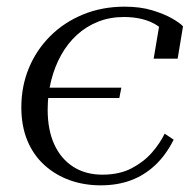

<svg xmlns="http://www.w3.org/2000/svg" viewBox="-20 -546 582 576"><path d="M85 -252 92 -283H344L338 -252ZM287 -22Q338 -22 374.5 -41Q411 -60 435.5 -88Q460 -116 474 -145L501 -127Q478 -81 445.5 -50.5Q413 -20 372.5 -5Q332 10 282 10Q232 10 189 -5.5Q146 -21 113 -51Q80 -81 62 -124.5Q44 -168 44 -224Q44 -287 66.5 -341.5Q89 -396 130.5 -437.5Q172 -479 229 -502.5Q286 -526 354 -526Q401 -526 437 -515Q473 -504 496.5 -490.5Q520 -477 529 -467L513 -370H441L459 -477Q470 -474 475.5 -470Q481 -466 483.5 -460.5Q486 -455 485.5 -449Q485 -443 482 -437Q472 -456 452.5 -469Q433 -482 407.5 -488.5Q382 -495 352 -495Q310 -495 274.5 -481Q239 -467 211 -441.5Q183 -416 163.5 -381Q144 -346 133.5 -304.5Q123 -263 123 -217Q123 -156 143 -112.5Q163 -69 200 -45.5Q237 -22 287 -22Z"/></svg>

Font: Roboto Serif 120pt Expanded Light
Style: Italic
Weight: 300
Width: 7
Italic angle: -10°
Designer: Greg Gazdowicz
Foundry: Commercial Type
Version: Version 1.008